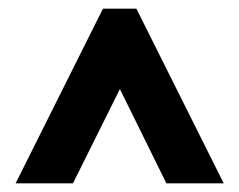

<svg xmlns="http://www.w3.org/2000/svg" viewBox="-20 -735 551 442"><path d="M16 -313 217 -715H294L495 -313H363L256 -530L148 -313Z"/></svg>

Font: Noto Sans Telugu ExtraCondensed ExtraBold
Style: Regular
Weight: 800
Width: 2
Designer: Jelle Bosma - Monotype Design Team
Foundry: Monotype Imaging Inc.
Version: Version 2.005; ttfautohint (v1.8.4.7-5d5b)